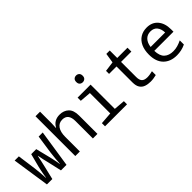

<svg xmlns="http://www.w3.org/2000/svg" viewBox="111 -1672 2593 2593"><g transform="rotate(-45 1407.5 -376.0)"><path d="M94 0 14 -536H94L131 -267Q138 -216 141 -169Q144 -122 147 -73H150Q152 -90 157.5 -122Q163 -154 170 -188.5Q177 -223 184 -250L233 -439H329L376 -250Q383 -223 390.5 -189Q398 -155 404 -123.5Q410 -92 412 -73H415Q418 -120 422 -167Q426 -214 433 -267L472 -536H550L468 0H362L318 -194Q308 -234 298.5 -275.5Q289 -317 282 -358H279Q272 -317 262 -275.5Q252 -234 243 -193L197 0Z M636 0V-760H723V-540Q723 -521 721 -496.5Q719 -472 719 -455H724Q772 -546 881 -546Q959 -546 1009 -499.5Q1059 -453 1059 -350V0H972V-332Q972 -473 859 -473Q794 -473 758.5 -422Q723 -371 723 -278V0Z M1413 -633Q1387 -633 1369.5 -649Q1352 -665 1352 -697Q1352 -730 1369.5 -746Q1387 -762 1413 -762Q1438 -762 1456 -746Q1474 -730 1474 -697Q1474 -665 1456 -649Q1438 -633 1413 -633ZM1204 0V-60L1377 -73V-462L1216 -475V-536H1464V-73L1624 -60V0Z M2069 10Q2016 10 1974.5 -4.5Q1933 -19 1909 -55.5Q1885 -92 1885 -156V-462H1743V-520L1886 -539L1908 -679H1973V-536H2169V-462H1972V-172Q1972 -115 1997 -89Q2022 -63 2078 -63Q2101 -63 2128 -67.5Q2155 -72 2178 -78V-5Q2154 1 2126 5.5Q2098 10 2069 10Z M2570 10Q2448 10 2377.5 -61Q2307 -132 2307 -265Q2307 -353 2336 -416Q2365 -479 2418.5 -512.5Q2472 -546 2544 -546Q2646 -546 2703.5 -478Q2761 -410 2761 -296V-250H2395Q2398 -150 2445.5 -107Q2493 -64 2574 -64Q2617 -64 2657 -75.5Q2697 -87 2738 -107V-28Q2696 -8 2654 1Q2612 10 2570 10ZM2674 -322Q2672 -391 2639 -432Q2606 -473 2544 -473Q2482 -473 2444 -433Q2406 -393 2397 -322Z"/></g></svg>

Font: Noto Sans Mono SemiCondensed
Style: Regular
Weight: 400
Width: 4
Designer: Monotype Design Team
Foundry: Monotype Imaging Inc.
Version: Version 2.014